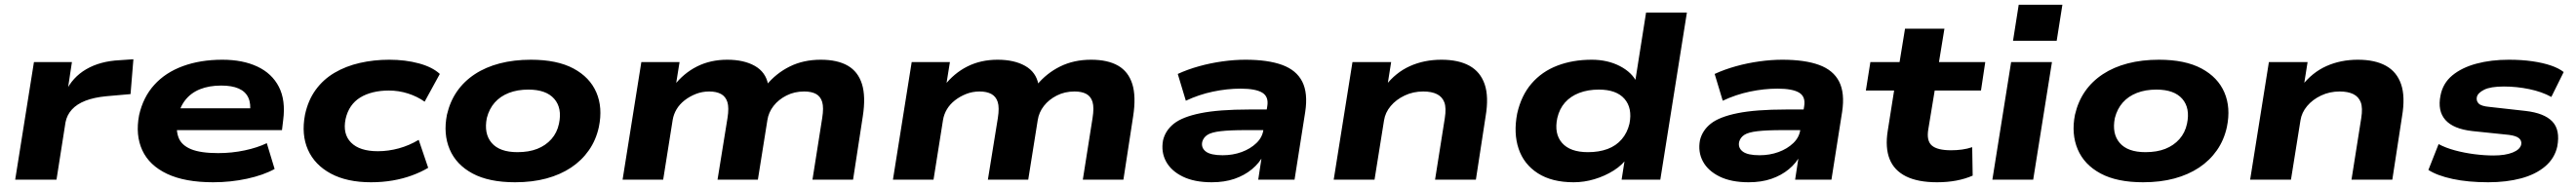

<svg xmlns="http://www.w3.org/2000/svg" viewBox="-20 -758 10853 789"><path d="M44 0 123 -496H283L264 -370H256Q285 -432 343.5 -466Q402 -500 484 -504L542 -508L530 -361L428 -352Q376 -347 340 -333Q304 -319 283 -296Q262 -273 256 -242L218 0Z M878 11Q759 11 684 -24.5Q609 -60 579.5 -124Q550 -188 566 -272Q583 -348 630 -400Q677 -452 750.5 -479Q824 -506 917 -506Q1003 -506 1064.5 -477Q1126 -448 1155 -391.5Q1184 -335 1173 -251L1168 -209H696L709 -301H1058L1033 -281Q1038 -321 1026 -346.5Q1014 -372 985.5 -384.5Q957 -397 912 -397Q861 -397 822.5 -381.5Q784 -366 760 -335Q736 -304 728 -259V-256Q720 -209 732.5 -177Q745 -145 785 -128.5Q825 -112 899 -112Q957 -112 1011 -123.5Q1065 -135 1104 -154L1137 -45Q1090 -19 1021 -4Q952 11 878 11Z M1543 11Q1442 11 1374 -25.5Q1306 -62 1277.5 -126Q1249 -190 1265 -274Q1278 -335 1310 -379Q1342 -423 1389.5 -451Q1437 -479 1496 -492.5Q1555 -506 1620 -506Q1688 -506 1745 -490.5Q1802 -475 1833 -446L1769 -329Q1738 -351 1699 -363.5Q1660 -376 1618 -376Q1582 -376 1551.5 -368.5Q1521 -361 1497.5 -346.5Q1474 -332 1458.5 -309.5Q1443 -287 1436 -256Q1423 -193 1459 -156.5Q1495 -120 1572 -120Q1616 -120 1660 -132Q1704 -144 1744 -168L1784 -50Q1754 -32 1716 -18Q1678 -4 1634.5 3.5Q1591 11 1543 11Z M2150 11Q2040 11 1971 -26Q1902 -63 1874.5 -128Q1847 -193 1863 -274Q1876 -330 1905.5 -372.5Q1935 -415 1980.5 -445Q2026 -475 2085.5 -490.5Q2145 -506 2217 -506Q2327 -506 2396 -469Q2465 -432 2492.5 -368Q2520 -304 2503 -222Q2491 -167 2461 -124Q2431 -81 2386 -51Q2341 -21 2282 -5Q2223 11 2150 11ZM2160 -116Q2208 -116 2243.5 -130Q2279 -144 2303 -171Q2327 -198 2335 -236Q2349 -302 2315 -341Q2281 -380 2206 -380Q2160 -380 2124 -366Q2088 -352 2064.5 -325.5Q2041 -299 2031 -260Q2018 -194 2051.5 -155Q2085 -116 2160 -116Z M2603 0 2682 -496H2843L2827 -396H2819Q2860 -449 2916.5 -477.5Q2973 -506 3044 -506Q3114 -506 3160 -480Q3206 -454 3216 -402L3209 -399Q3250 -449 3307.5 -477.5Q3365 -506 3438 -506Q3508 -506 3551.5 -481Q3595 -456 3611.5 -403.5Q3628 -351 3615 -267L3574 0H3403L3444 -260Q3451 -304 3444 -327.5Q3437 -351 3418 -361.5Q3399 -372 3368 -372Q3327 -372 3293.5 -355Q3260 -338 3239 -311Q3218 -284 3213 -251L3173 0H3003L3045 -260Q3052 -304 3044.5 -327.5Q3037 -351 3017.5 -361.5Q2998 -372 2968 -372Q2938 -372 2911.5 -361.5Q2885 -351 2864 -334.5Q2843 -318 2830.5 -297Q2818 -276 2814 -252L2774 0Z M3742 0 3821 -496H3982L3966 -396H3958Q3999 -449 4055.5 -477.5Q4112 -506 4183 -506Q4253 -506 4299 -480Q4345 -454 4355 -402L4348 -399Q4389 -449 4446.5 -477.5Q4504 -506 4577 -506Q4647 -506 4690.5 -481Q4734 -456 4750.5 -403.5Q4767 -351 4754 -267L4713 0H4542L4583 -260Q4590 -304 4583 -327.5Q4576 -351 4557 -361.5Q4538 -372 4507 -372Q4466 -372 4432.5 -355Q4399 -338 4378 -311Q4357 -284 4352 -251L4312 0H4142L4184 -260Q4191 -304 4183.5 -327.5Q4176 -351 4156.5 -361.5Q4137 -372 4107 -372Q4077 -372 4050.5 -361.5Q4024 -351 4003 -334.5Q3982 -318 3969.5 -297Q3957 -276 3953 -252L3913 0Z M5085 11Q5012 11 4963 -13Q4914 -37 4892.5 -77Q4871 -117 4880 -166Q4890 -208 4926 -236.5Q4962 -265 5038.5 -280.5Q5115 -296 5243 -296H5340L5327 -209H5229Q5162 -209 5123 -204.5Q5084 -200 5067 -189Q5050 -178 5045 -159Q5040 -134 5060.5 -118.5Q5081 -103 5131 -103Q5174 -103 5211 -116.5Q5248 -130 5273.5 -154.5Q5299 -179 5303 -212L5319 -309Q5326 -350 5298 -367Q5270 -384 5207 -384Q5150 -384 5090.5 -371.5Q5031 -359 4976 -333L4942 -446Q4983 -465 5031.5 -478.5Q5080 -492 5130.5 -499Q5181 -506 5227 -506Q5322 -506 5382 -484Q5442 -462 5466.5 -413.5Q5491 -365 5479 -286L5434 0H5281L5297 -105H5304Q5286 -70 5254.5 -44Q5223 -18 5181 -3.5Q5139 11 5085 11Z M5599 0 5678 -496H5841L5825 -395H5816Q5860 -452 5920 -479Q5980 -506 6053 -506Q6125 -506 6171 -480.5Q6217 -455 6235 -402.5Q6253 -350 6239 -267L6198 0H6026L6067 -259Q6074 -303 6065 -326.5Q6056 -350 6033.5 -361Q6011 -372 5976 -372Q5934 -372 5898 -355Q5862 -338 5839 -310.5Q5816 -283 5811 -250L5771 0Z M6610 11Q6518 11 6459 -27Q6400 -65 6378 -130.5Q6356 -196 6372 -279Q6389 -355 6432.5 -405.5Q6476 -456 6541 -481Q6606 -506 6686 -506Q6753 -506 6805 -479Q6857 -452 6878 -407H6868L6915 -705H7087L6975 0H6812L6827 -96H6839Q6816 -62 6778.5 -38.5Q6741 -15 6697.5 -2Q6654 11 6610 11ZM6670 -116Q6717 -116 6753 -129.5Q6789 -143 6812.5 -170.5Q6836 -198 6845 -236Q6858 -302 6824 -341Q6790 -380 6716 -380Q6670 -380 6633.5 -366Q6597 -352 6573.5 -325.5Q6550 -299 6541 -260Q6527 -194 6561 -155Q6595 -116 6670 -116Z M7347 11Q7274 11 7225 -13Q7176 -37 7154.5 -77Q7133 -117 7142 -166Q7152 -208 7188 -236.5Q7224 -265 7300.5 -280.5Q7377 -296 7505 -296H7602L7589 -209H7491Q7424 -209 7385 -204.5Q7346 -200 7329 -189Q7312 -178 7307 -159Q7302 -134 7322.5 -118.5Q7343 -103 7393 -103Q7436 -103 7473 -116.5Q7510 -130 7535.5 -154.5Q7561 -179 7565 -212L7581 -309Q7588 -350 7560 -367Q7532 -384 7469 -384Q7412 -384 7352.5 -371.5Q7293 -359 7238 -333L7204 -446Q7245 -465 7293.5 -478.5Q7342 -492 7392.5 -499Q7443 -506 7489 -506Q7584 -506 7644 -484Q7704 -462 7728.5 -413.5Q7753 -365 7741 -286L7696 0H7543L7559 -105H7566Q7548 -70 7516.5 -44Q7485 -18 7443 -3.5Q7401 11 7347 11Z M8141 11Q8060 11 8010 -14Q7960 -39 7941 -87Q7922 -135 7933 -205L7960 -376H7841L7860 -496H7983L8006 -637H8172L8149 -496H8344L8326 -376H8131L8104 -212Q8096 -164 8119 -144Q8142 -124 8200 -124Q8224 -124 8246 -127Q8268 -130 8289 -137L8291 -17Q8259 -3 8221.5 4Q8184 11 8141 11Z M8461 -586 8485 -738H8669L8645 -586ZM8374 0 8453 -496H8625L8546 0Z M9009 11Q8899 11 8830 -26Q8761 -63 8733.5 -128Q8706 -193 8722 -274Q8735 -330 8764.5 -372.5Q8794 -415 8839.5 -445Q8885 -475 8944.5 -490.5Q9004 -506 9076 -506Q9186 -506 9255 -469Q9324 -432 9351.5 -368Q9379 -304 9362 -222Q9350 -167 9320 -124Q9290 -81 9245 -51Q9200 -21 9141 -5Q9082 11 9009 11ZM9019 -116Q9067 -116 9102.5 -130Q9138 -144 9162 -171Q9186 -198 9194 -236Q9208 -302 9174 -341Q9140 -380 9065 -380Q9019 -380 8983 -366Q8947 -352 8923.5 -325.5Q8900 -299 8890 -260Q8877 -194 8910.5 -155Q8944 -116 9019 -116Z M9460 0 9539 -496H9702L9686 -395H9677Q9721 -452 9781 -479Q9841 -506 9914 -506Q9986 -506 10032 -480.5Q10078 -455 10096 -402.5Q10114 -350 10100 -267L10059 0H9887L9928 -259Q9935 -303 9926 -326.5Q9917 -350 9894.5 -361Q9872 -372 9837 -372Q9795 -372 9759 -355Q9723 -338 9700 -310.5Q9677 -283 9672 -250L9632 0Z M10463 11Q10378 11 10313 -3Q10248 -17 10211 -41L10254 -150Q10284 -134 10323 -123.5Q10362 -113 10404.5 -107.5Q10447 -102 10485 -102Q10535 -102 10566 -114.5Q10597 -127 10602 -148Q10605 -164 10593 -174.5Q10581 -185 10550 -189L10396 -205Q10316 -214 10282.5 -252Q10249 -290 10262 -355Q10272 -407 10312 -440Q10352 -473 10413.5 -489.5Q10475 -506 10550 -506Q10604 -506 10649 -499.5Q10694 -493 10727.5 -481.5Q10761 -470 10781 -454L10729 -349Q10689 -371 10636 -382Q10583 -393 10529 -393Q10473 -393 10446 -379.5Q10419 -366 10415 -348Q10412 -332 10423 -321Q10434 -310 10468 -307L10620 -290Q10699 -281 10733 -245.5Q10767 -210 10754 -140Q10743 -90 10703 -56Q10663 -22 10601.5 -5.5Q10540 11 10463 11Z"/></svg>

Font: Nunito Sans 10pt Expanded ExtraBold
Style: Italic
Weight: 800
Width: 7
Italic angle: -9°
Designer: Vernon Adams
Foundry: Vernon Adams
Version: Version 3.101;gftools[0.9.27]